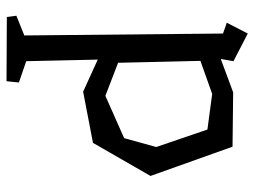

<svg xmlns="http://www.w3.org/2000/svg" viewBox="-118 -460 799 604"><g transform="rotate(90 282.0 -158.5)"><path d="M443 -250 388 -411 276 -426 172 -389 178 -130 282 -90 415 -149ZM534 -232 430 -51 269 -20 168 -66 173 159 240 182 236 221 34 220 30 190 92 165 86 -460 52 -472 86 -538 173 -493 166 -453 271 -492 442 -490Z"/></g></svg>

Font: Underdog
Style: Regular
Weight: 400
Designer: Sergey Steblina
Foundry: Sergey Steblina, Jovanny Lemonad
Version: Version 1.001; ttfautohint (v0.9)